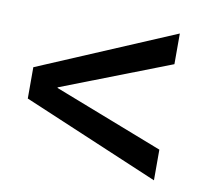

<svg xmlns="http://www.w3.org/2000/svg" viewBox="-60 -664 671 604"><g transform="rotate(10 276.0 -361.5)"><path d="M468 -497.5 119 -362V-360L468 -224.5V-126.5L32.5 -311V-411L468 -595.5Z"/></g></svg>

Font: Hepta Slab Medium
Style: Regular
Weight: 500
Designer: Michael LaGattuta
Foundry: Michael LaGattuta
Version: Version 1.102